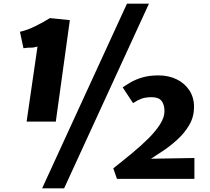

<svg xmlns="http://www.w3.org/2000/svg" viewBox="-20 -968 1139 1039"><path d="M124 -310 183 -716Q160.5 -709.5 147 -710.2Q133.5 -711 107 -707L88 -796Q128.5 -805 173.5 -827.5Q218.5 -850 250 -870H251L358 -859L282 -310ZM667 -948H786L327 51H208ZM613 0 593 -57Q644 -97 693.2 -137.8Q742.5 -178.5 782.5 -218.2Q822.5 -258 846.2 -295.5Q870 -333 870 -366Q870 -402 854.2 -422Q838.5 -442 801 -442Q767.5 -442 745.8 -434Q724 -426 700 -410L644 -495Q660.5 -507 686.5 -522.2Q712.5 -537.5 750 -548.8Q787.5 -560 838 -560Q892 -560 935.5 -539Q979 -518 1004.5 -479.5Q1030 -441 1030 -389Q1030 -336.5 1004.8 -292.8Q979.5 -249 941.2 -214Q903 -179 864 -152.8Q825 -126.5 797 -109L1032 -113V0Z"/></svg>

Font: Merriweather Sans ExtraBold
Style: Italic
Weight: 800
Italic angle: -7.5°
Designer: Eben Sorkin
Foundry: Eben Sorkin
Version: Version 2.001; ttfautohint (v1.8.3)